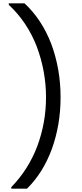

<svg xmlns="http://www.w3.org/2000/svg" viewBox="-20 -954 494 1160"><path d="M143 186C143 186 143 186 143 186C207 123 257 44 293 -53C328 -150 346 -254 346 -366C346 -366 346 -366 346 -366C346 -481 327 -588 290 -688C252 -787 198 -869 128 -934C128 -934 33 -934 33 -934C33 -934 33 -925 33 -925C33 -925 33 -925 33 -925C108 -855 164 -771 202 -673C239 -574 258 -472 258 -366C258 -366 258 -366 258 -366C258 -263 240 -164 205 -70C169 24 117 106 48 177C48 177 48 186 48 186C48 186 143 186 143 186Z"/></svg>

Font: Girnar Poppins
Style: Regular
Weight: 500
Designer: Ninad Kale (Devanagari), Jonny Pinhorn (Latin)
Foundry: Indian Type Foundry
Version: ""